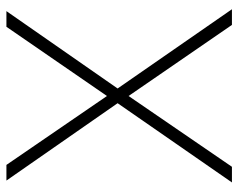

<svg xmlns="http://www.w3.org/2000/svg" viewBox="-94 -666 760 613"><g transform="rotate(-90 286.5 -360.0)"><path d="M10 0 263 -365 16 -720H66L286 -399L507 -720H557L310 -365L563 0H513L286 -330L60 0Z"/></g></svg>

Font: Manrope
Style: Regular
Weight: 400
Designer: Mikhail Sharanda
Foundry: Mikhail Sharanda
Version: Version 4.503